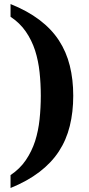

<svg xmlns="http://www.w3.org/2000/svg" viewBox="-20 -792 440 951"><path d="M182.1 -317.9Q182.1 -377.4 176 -434.3Q169.9 -491.2 153.8 -542Q137.2 -592.8 107.9 -635.5Q78.6 -678.2 32.2 -709V-772Q115.2 -738.8 174.8 -693.8Q234.4 -648.9 271.5 -592.3Q308.6 -535.6 325.7 -466.8Q342.8 -397.9 342.8 -317.9Q342.8 -237.3 325.7 -168Q308.6 -98.6 271.5 -42Q234.4 14.6 174.8 60.1Q115.2 105.5 32.2 139.2V75.2Q78.6 44.4 107.9 1.2Q137.2 -42 153.8 -92.8Q169.9 -143.6 176 -200.9Q182.1 -258.3 182.1 -317.9Z"/></svg>

Font: Sitara
Style: Bold Italic
Weight: 700
Italic angle: -11°
Designer: Neelakash Kshetrimayum
Foundry: Neelakash Kshetrimayum
Version: Version 1.000;PS Version 1.000;PS 1.0;hotconv 1.;hotconv 1.0